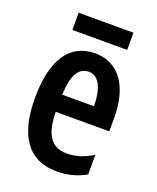

<svg xmlns="http://www.w3.org/2000/svg" viewBox="-134 -779 709 869"><g transform="rotate(20 221.0 -344.5)"><path d="M357 -699H93V-616H357ZM227 -552C103 -552 39 -451 39 -268C39 -102 98 10 244 10C296 10 342 -2 384 -26V-121C340 -93 302 -82 258 -82C185 -82 150 -134 149 -242H407V-309C407 -453 345 -552 227 -552ZM229 -464C278 -464 303 -406 303 -325H150C153 -422 181 -464 229 -464Z"/></g></svg>

Font: Noto Sans Myanmar ExtraCondensed SemiBold
Style: Regular
Weight: 600
Width: 2
Designer: Monotype Design Team
Foundry: Monotype Imaging Inc.
Version: Version 2.107